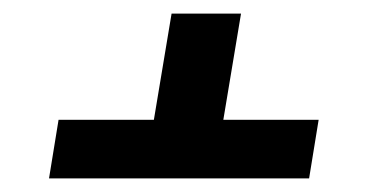

<svg xmlns="http://www.w3.org/2000/svg" viewBox="-20 -559 540 282"><path d="M52 -297 66 -383H206L232 -539H334L308 -383H448L434 -297Z"/></svg>

Font: Iosevka Term Curly
Style: Bold Italic
Weight: 700
Italic angle: -9°
Designer: Belleve Invis
Foundry: Belleve Invis
Version: Version 32.3.0